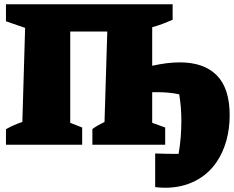

<svg xmlns="http://www.w3.org/2000/svg" viewBox="-20 -680 1099 902"><path d="M8 0V-73Q45 -94 85 -107L98 -549L8 -580V-660H791V-587Q768 -577 744 -568Q720 -559 695 -552V-371Q766 -387 825 -387Q938 -387 998.5 -326Q1059 -265 1059 -138Q1059 -77 1044 -21.5Q1029 34 999 79Q960 138 897 170Q834 202 757 202Q733 202 709 199V41Q735 42 761 42.5Q787 43 813 43Q816 43 819 43Q826 3 829 -36Q832 -75 832 -112Q832 -144 829.5 -175.5Q827 -207 822 -237Q798 -242 772.5 -244.5Q747 -247 718 -247Q706 -247 695 -247V-103L756 -81V0H414V-74Q428 -84 442 -92Q456 -100 471 -107L484 -532H310V-103L366 -81V0Z"/></svg>

Font: Piazzolla SC Black
Style: Regular
Weight: 900
Designer: Juan Pablo del Peral
Foundry: Huerta Tipografica
Version: Version 1.330